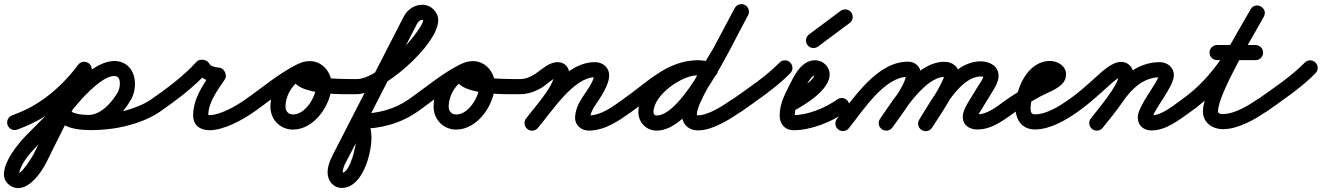

<svg xmlns="http://www.w3.org/2000/svg" viewBox="-57 -601 6561 953"><path d="M29 42.2C29 42.2 29 42.2 29 42.2C94.3 18 150 -10 207 -51.3C277.4 -102.4 339 -165 391 -234.5C403.4 -251.1 400 -274.6 383.5 -287C366.9 -299.4 343.4 -296 331 -279.5C283.5 -215.9 227.3 -158.6 163 -112C111.4 -74.7 61.8 -50 3 -28.2C-16.5 -21 -26.4 0.6 -19.2 20C-12 39.5 9.6 49.4 29 42.2ZM327.7 -274.2C327.7 -274.2 327.7 -274.2 327.7 -274.2C295.2 -211.1 264.3 -147.2 233.3 -83.4C193 -0.7 150 80.8 110.2 163.8C102.2 180.3 46.7 264.6 35.1 257.7C34.9 257.6 37.2 265.6 38.8 256.1C46.6 210 93.5 157.5 124.9 125.1C196.3 51.6 270.6 -17 336.7 -95.9C364.3 -128.8 469.1 -240.2 521.5 -221.7C521.5 -221.7 521.5 -221.7 521.4 -221.7C521.4 -221.7 521.4 -221.7 521.4 -221.7C546.8 -212.6 538.1 -161.5 528.4 -144.6C528.4 -144.6 528.5 -144.6 528.5 -144.6C528.5 -144.7 528.5 -144.7 528.5 -144.7C499.5 -94.3 445.3 -30.5 382 -30.5C382 -30.5 382.2 -30.5 382.5 -30.5C382.7 -30.5 383 -30.5 383 -30.5C352.2 -31.3 306.5 -32.1 283.8 -57.2C269.9 -72.5 246.2 -73.7 230.8 -59.8C215.5 -45.9 214.3 -22.2 228.2 -6.8C228.2 -6.8 228.2 -6.8 228.2 -6.8C266.9 36 326.4 43.1 381 44.5C381 44.5 381.3 44.5 381.5 44.5C381.8 44.5 382 44.5 382 44.5C474.6 44.5 550.2 -32 593.5 -107.3C593.5 -107.3 593.5 -107.3 593.5 -107.4C593.5 -107.4 593.6 -107.4 593.6 -107.4C627.5 -166.7 620 -266.1 546.6 -292.3C546.6 -292.3 546.6 -292.3 546.6 -292.3C546.5 -292.3 546.5 -292.3 546.5 -292.3C451.1 -326.1 333.1 -208.3 279.3 -144.1C214.4 -66.6 141.1 0.7 71.1 72.9C25.7 119.7 -96.6 267 -3.1 322.3C73.7 367.7 150.1 254 177.8 196.2C217.6 113.4 260.5 32 300.7 -50.6C331.5 -113.8 362.2 -177.3 394.3 -239.8C403.8 -258.3 396.6 -280.9 378.2 -290.3C359.7 -299.8 337.1 -292.6 327.7 -274.2ZM230.9 -59.9C215.5 -46.1 214.3 -22.4 228.1 -6.9C286.3 57.8 424.2 47.6 502.9 37.2C502.9 37.2 503 37.2 503.1 37.2C503.2 37.1 503.3 37.1 503.3 37.1C579.2 26.3 673.3 -2 736.5 -46.3C753.5 -58.2 757.6 -81.5 745.7 -98.5C733.8 -115.5 710.5 -119.6 693.5 -107.7C640 -70.3 556.8 -46.3 492.7 -37.1C492.7 -37.1 492.8 -37.1 492.9 -37.2C493 -37.2 493.1 -37.2 493.1 -37.2C445.5 -30.9 319 -18 283.9 -57.1C270.1 -72.5 246.4 -73.7 230.9 -59.9Z M736.4 -46.2C736.4 -46.2 736.4 -46.2 736.4 -46.2C818.7 -103.4 907.9 -170.2 974.9 -245C982.3 -253.2 964.4 -260.2 946 -262.8C927.6 -265.3 908.5 -263.3 913.3 -253.5C934 -211.4 981.6 -192.9 1026 -190.6C1038.5 -189.9 1034.7 -209.7 1026 -227C1017.2 -244.3 1003.6 -259.1 996.7 -248.7C951.7 -180.5 901.7 -112.9 901.7 -27.1C901.7 21.7 937.6 45.4 983.1 45.4C1053.9 45.4 1148.7 -6.3 1204.9 -46.5C1221.7 -58.6 1225.5 -82 1213.5 -98.9C1201.4 -115.7 1178 -119.5 1161.1 -107.5C1161.1 -107.5 1161.1 -107.5 1161.1 -107.5C1118.8 -77.1 1036.6 -29.6 983.1 -29.6C979.8 -29.6 969.6 -32.8 973.3 -29.7C976.2 -27.2 976.7 -21.8 976.7 -27.1C976.7 -95.2 1023.4 -153 1059.3 -207.3C1066.2 -217.8 1065.2 -232 1059.3 -243.8C1053.3 -255.5 1042.6 -264.8 1030 -265.4C1014.7 -266.3 988.3 -271.1 980.7 -286.5C975.8 -296.4 964.1 -302.6 951.7 -304.3C939.4 -306.1 926.4 -303.2 919.1 -295C856 -224.7 771.1 -161.7 693.6 -107.8C676.6 -96 672.4 -72.6 684.2 -55.6C696 -38.6 719.4 -34.4 736.4 -46.2Z M1152.2 -55.5C1164.1 -38.6 1187.5 -34.4 1204.5 -46.2C1285 -102.5 1365.8 -172.8 1453.8 -215.8C1472.4 -224.9 1480.2 -247.3 1471.1 -265.9C1462 -284.5 1439.5 -292.3 1420.9 -283.2C1420.9 -283.2 1420.9 -283.2 1420.9 -283.2C1329 -238.3 1245.6 -166.4 1161.5 -107.8C1144.6 -95.9 1140.4 -72.5 1152.2 -55.5ZM1471.4 -265.2C1462.7 -284 1440.4 -292.2 1421.6 -283.5C1340.8 -246 1285.2 -160.3 1285.2 -71.2C1285.2 -7.8 1333.3 42.2 1397.2 42.2C1504.7 42.2 1589.1 -83.9 1589.1 -182.5C1589.1 -241.5 1543 -297.5 1482 -297.5C1447.4 -297.5 1410.3 -286.6 1397.6 -250.4C1397.6 -250.4 1397.6 -250.4 1397.6 -250.5C1397.7 -250.6 1397.7 -250.6 1397.7 -250.6C1351.5 -121.3 1653.2 -133.6 1714 -133.5C1734.7 -133.5 1751.5 -150.3 1751.5 -171C1751.5 -191.7 1734.7 -208.5 1714 -208.5C1714 -208.5 1714 -208.5 1714 -208.5C1650.4 -208.6 1584.8 -208.8 1521.8 -218.9C1509.2 -220.9 1496.4 -223.4 1484.2 -227.3C1478 -229.3 1472.1 -231.6 1466.6 -235.2C1466.4 -235.4 1466.1 -235.6 1465.9 -235.7C1467.9 -230.8 1466.7 -238.7 1468.3 -230.2C1468.7 -228.7 1467.8 -223.9 1468.3 -225.4C1468.3 -225.4 1468.3 -225.4 1468.4 -225.5C1468.4 -225.6 1468.4 -225.6 1468.4 -225.6C1469.1 -227.5 1466.5 -222 1465 -220.7C1463.5 -219.5 1468.4 -221.5 1469.4 -221.6C1473.6 -222.3 1477.8 -222.5 1482 -222.5C1501.1 -222.5 1514.1 -199.9 1514.1 -182.5C1514.1 -126.1 1461.7 -32.8 1397.2 -32.8C1374.6 -32.8 1360.2 -48.9 1360.2 -71.2C1360.2 -131.2 1398.7 -190.2 1453.1 -215.4C1471.9 -224.2 1480.1 -246.5 1471.4 -265.2Z M1676.5 -171C1676.5 -150.2 1693.3 -133.5 1714 -133.5C1834.7 -133.6 2118.2 -376.6 2118.2 -501.1C2118.2 -542.1 2081.2 -577.4 2040.6 -577.4C2000 -577.4 1964.9 -553.8 1946.6 -518.1C1834.3 -299.1 1722 -80.1 1609.6 138.9C1591 175.2 1569 213.3 1569 255.3C1569 296.1 1597 331.7 1639.6 331.7C1741.4 331.7 1786.7 164.3 1786.7 83.8C1786.7 48.9 1779 9 1758.9 -20.3C1751.3 -31.3 1736.9 -16.6 1727.7 0.9C1718.6 18.3 1714.6 38.5 1728 38.5C1830.1 38.5 1930.1 12.8 2014.5 -46.3C2031.5 -58.2 2035.6 -81.5 2023.7 -98.5C2011.8 -115.5 1988.5 -119.6 1971.5 -107.7C1899.7 -57.5 1814.7 -36.5 1728 -36.5C1714.6 -36.5 1703.1 -27.3 1696.8 -15.4C1690.6 -3.4 1689.5 11.3 1697.1 22.3C1708.4 38.6 1711.7 64.6 1711.7 83.8C1711.7 116.1 1682.8 256.7 1639.6 256.7C1638.5 256.7 1641.9 257.1 1642.9 257.8C1643.7 258.4 1644 257.2 1644 255.3C1644 227.4 1663.8 197.6 1676.4 173.1C1788.7 -45.9 1901 -264.9 2013.4 -483.9C2018.9 -494.6 2028.1 -502.4 2040.6 -502.4C2042.7 -502.4 2043.2 -501.8 2043.2 -501.1C2043.2 -484.7 2020 -453.6 2011.3 -441.1C1959.5 -367.4 1810.3 -208.6 1714 -208.5C1693.2 -208.5 1676.5 -191.7 1676.5 -171Z M1962.2 -55.5C1974.1 -38.6 1997.5 -34.4 2014.5 -46.2C2095 -102.5 2175.8 -172.8 2263.8 -215.8C2282.4 -224.9 2290.2 -247.3 2281.1 -265.9C2272 -284.5 2249.5 -292.3 2230.9 -283.2C2230.9 -283.2 2230.9 -283.2 2230.9 -283.2C2139 -238.3 2055.6 -166.4 1971.5 -107.8C1954.6 -95.9 1950.4 -72.5 1962.2 -55.5ZM2281.4 -265.2C2272.7 -284 2250.4 -292.2 2231.6 -283.5C2150.8 -246 2095.2 -160.3 2095.2 -71.2C2095.2 -7.8 2143.3 42.2 2207.2 42.2C2314.7 42.2 2399.1 -83.9 2399.1 -182.5C2399.1 -241.5 2353 -297.5 2292 -297.5C2257.4 -297.5 2220.3 -286.6 2207.6 -250.4C2207.6 -250.4 2207.6 -250.4 2207.6 -250.5C2207.7 -250.6 2207.7 -250.6 2207.7 -250.6C2161.5 -121.3 2463.2 -133.6 2524 -133.5C2544.7 -133.5 2561.5 -150.3 2561.5 -171C2561.5 -191.7 2544.7 -208.5 2524 -208.5C2524 -208.5 2524 -208.5 2524 -208.5C2460.4 -208.6 2394.8 -208.8 2331.8 -218.9C2319.2 -220.9 2306.4 -223.4 2294.2 -227.3C2288 -229.3 2282.1 -231.6 2276.6 -235.2C2276.4 -235.4 2276.1 -235.6 2275.9 -235.7C2277.9 -230.8 2276.7 -238.7 2278.3 -230.2C2278.7 -228.7 2277.8 -223.9 2278.3 -225.4C2278.3 -225.4 2278.3 -225.4 2278.4 -225.5C2278.4 -225.6 2278.4 -225.6 2278.4 -225.6C2279.1 -227.5 2276.5 -222 2275 -220.7C2273.5 -219.5 2278.4 -221.5 2279.4 -221.6C2283.6 -222.3 2287.8 -222.5 2292 -222.5C2311.1 -222.5 2324.1 -199.9 2324.1 -182.5C2324.1 -126.1 2271.7 -32.8 2207.2 -32.8C2184.6 -32.8 2170.2 -48.9 2170.2 -71.2C2170.2 -131.2 2208.7 -190.2 2263.1 -215.4C2281.9 -224.2 2290.1 -246.5 2281.4 -265.2Z M2524 -133.5C2524 -133.5 2524 -133.5 2524 -133.5C2565.2 -133.5 2602.9 -147.4 2637.3 -169.4C2654.5 -180.5 2693.8 -217.5 2711 -217.5C2710.9 -217.5 2710.8 -217.5 2710.8 -217.5C2708.5 -217.7 2706.2 -218.6 2704.2 -219.7C2700.6 -221.8 2697.5 -224.9 2695.6 -228.6C2695.3 -229.3 2694.2 -233.1 2694.2 -232.5C2694.2 -173.6 2594.1 -66.9 2553.8 -12.3C2541.5 4.4 2545.1 27.9 2561.7 40.2C2578.4 52.5 2601.9 48.9 2614.2 32.3C2614.2 32.3 2614.2 32.3 2614.2 32.3C2668.7 -41.6 2769.2 -139.8 2769.2 -232.5C2769.2 -266.6 2746 -292.5 2711 -292.5C2666.2 -292.5 2632.3 -255.3 2596.7 -232.5C2574.6 -218.3 2550.7 -208.5 2524 -208.5C2503.3 -208.5 2486.5 -191.7 2486.5 -171C2486.5 -150.3 2503.3 -133.5 2524 -133.5ZM2559.6 38.5C2575.3 52 2599 50.1 2612.5 34.4C2680.8 -45.3 2789.3 -217.5 2896.2 -217.5C2900.6 -217.5 2894.7 -219 2892.8 -222.9C2892.1 -224.4 2891.6 -229.1 2891.6 -227.5C2891.6 -196.4 2847.3 -138.9 2831 -113.7C2812.7 -85.5 2797.4 -50 2797.5 -15.9C2797.5 -15.9 2797.5 -16 2797.5 -16C2797.5 -16 2797.5 -16 2797.5 -16C2797.5 22.7 2830.8 48.1 2867.5 47.2C2949.7 45.2 3013.2 -0.9 3077.6 -46.4C3094.5 -58.3 3098.6 -81.7 3086.6 -98.6C3074.7 -115.5 3051.3 -119.6 3034.4 -107.6C3034.4 -107.6 3034.4 -107.6 3034.4 -107.6C2983.8 -71.9 2930.4 -29.3 2865.7 -27.8C2865 -27.7 2866.1 -27.6 2867.5 -26.3C2869.5 -24.5 2871 -22.2 2871.8 -19.7C2872.2 -18.5 2872.5 -14.8 2872.5 -16C2872.5 -16 2872.5 -16 2872.5 -16C2872.5 -16 2872.5 -16.1 2872.5 -16.1C2872.5 -35.1 2883.8 -57.4 2893.9 -73C2921 -114.8 2966.6 -175.6 2966.6 -227.5C2966.6 -267.1 2933.8 -292.5 2896.2 -292.5C2747.6 -292.5 2643.4 -116.9 2555.5 -14.4C2542 1.3 2543.9 25 2559.6 38.5Z M3025.1 -55.8C3036.8 -38.7 3060.1 -34.4 3077.2 -46.1C3177.3 -114.7 3275.3 -226.7 3404.9 -226.7C3422.8 -226.7 3440.6 -222.7 3457.6 -217.3C3477.3 -211 3498.4 -221.8 3504.7 -241.6C3511 -261.3 3500.2 -282.4 3480.4 -288.7C3480.4 -288.7 3480.4 -288.7 3480.4 -288.7C3456.1 -296.5 3430.6 -301.7 3404.9 -301.7C3253.1 -301.7 3150.3 -187.2 3034.8 -107.9C3017.7 -96.2 3013.4 -72.9 3025.1 -55.8ZM3481.8 -288.3C3481.8 -288.3 3481.8 -288.3 3481.8 -288.3C3455.9 -297.6 3432.7 -302.2 3404.8 -302.2C3285.2 -302.2 3111.6 -174.5 3111.6 -44.7C3111.6 -14.8 3124.5 12.1 3148.6 30.1C3164 41.6 3182.7 47.3 3201.9 47.3C3387.7 47.3 3567.7 -366.8 3655.8 -524.7C3665.8 -542.8 3659.4 -565.7 3641.3 -575.8C3623.2 -585.8 3600.3 -579.4 3590.2 -561.3C3519 -433.5 3331.3 -27.7 3201.9 -27.7C3198.8 -27.7 3195.9 -28.2 3193.4 -30.1C3188.3 -33.9 3186.6 -38.4 3186.6 -44.7C3186.6 -129.6 3327 -227.2 3404.8 -227.2C3424 -227.2 3438.6 -224.1 3456.2 -217.7C3475.7 -210.7 3497.2 -220.7 3504.3 -240.2C3511.3 -259.7 3501.3 -281.2 3481.8 -288.3ZM3640.5 -576.2C3622.2 -585.8 3599.5 -578.8 3589.8 -560.5C3554.4 -493.4 3518.5 -426.6 3482.8 -359.7C3482.8 -359.7 3482.9 -359.9 3483 -360.1C3483.2 -360.4 3483.3 -360.6 3483.3 -360.6C3437.1 -279.8 3327.1 -118.3 3327.1 -35.2C3327.1 13.6 3359.1 46.2 3408.3 46.2C3478.3 46.2 3563.2 -6.8 3619.5 -46.3C3636.5 -58.2 3640.6 -81.5 3628.7 -98.5C3616.8 -115.5 3593.5 -119.6 3576.5 -107.7C3534.5 -78.3 3460.1 -28.8 3408.3 -28.8C3399.9 -28.8 3402.1 -26.4 3402.1 -35.2C3402.1 -88.6 3512.1 -259.8 3548.4 -323.4C3548.4 -323.4 3548.5 -323.6 3548.7 -323.9C3548.8 -324.1 3548.9 -324.3 3548.9 -324.3C3584.7 -391.3 3620.7 -458.3 3656.2 -525.5C3665.8 -543.8 3658.8 -566.5 3640.5 -576.2Z M3567.4 -53.9C3579.4 -37.1 3602.8 -33.1 3619.7 -45.1C3703.7 -104.8 3793.3 -164.1 3865.7 -237.7C3880.3 -252.5 3880.1 -276.2 3865.3 -290.7C3850.5 -305.3 3826.8 -305.1 3812.3 -290.3C3812.3 -290.3 3812.3 -290.3 3812.3 -290.3C3743 -219.9 3656.6 -163.3 3576.3 -106.2C3559.4 -94.2 3555.4 -70.8 3567.4 -53.9Z M3879 -48.9C3879 -48.9 3879 -48.9 3879 -48.9C3939.2 -80.7 4061.1 -154.5 4061.1 -231.5C4061.1 -270.6 4027.6 -301.9 3989 -301.9C3930.9 -301.9 3894.6 -245.8 3872.2 -199.3C3872.2 -199.3 3872.3 -199.4 3872.4 -199.6C3872.4 -199.7 3872.5 -199.9 3872.5 -199.9C3845.1 -145.7 3812.8 -90.7 3812.8 -28.1C3812.8 13.2 3837.9 45.4 3881.3 45.4C3970 45.4 4071.4 3.8 4142.6 -46.3C4159.5 -58.2 4163.6 -81.6 4151.7 -98.6C4139.8 -115.5 4116.4 -119.6 4099.4 -107.7C4099.4 -107.7 4099.4 -107.7 4099.4 -107.7C4041 -66.5 3954.4 -29.6 3881.3 -29.6C3878.8 -29.6 3882.8 -28.8 3883.9 -27.9C3886 -26.5 3887.2 -24.9 3888.3 -22.7C3889.2 -21.2 3887.8 -26.3 3887.8 -28.1C3887.8 -76.9 3918 -123.5 3939.5 -166.1C3939.5 -166.1 3939.6 -166.3 3939.6 -166.4C3939.7 -166.6 3939.8 -166.7 3939.8 -166.7C3946.6 -181 3969.3 -226.9 3989 -226.9C3989.1 -226.9 3988.4 -226.6 3987.9 -227C3987.1 -227.6 3986.6 -228.8 3986.3 -229.8C3986.2 -230.3 3986.1 -232 3986.1 -231.5C3986.1 -198.7 3871.4 -129.7 3844 -115.3C3825.7 -105.6 3818.7 -82.9 3828.4 -64.6C3838 -46.3 3860.7 -39.3 3879 -48.9Z M4003.4 -369.9C4003.4 -369.9 4003.4 -369.9 4003.4 -369.9C4055.7 -408.9 4108.1 -447.9 4160.4 -486.9C4177 -499.3 4180.4 -522.8 4168.1 -539.4C4155.7 -556 4132.2 -559.4 4115.6 -547.1C4115.6 -547.1 4115.6 -547.1 4115.6 -547.1C4063.3 -508.1 4010.9 -469.1 3958.6 -430.1C3942 -417.7 3938.6 -394.2 3950.9 -377.6C3963.3 -361 3986.8 -357.6 4003.4 -369.9Z M4103.4 41.2C4119.5 54.2 4143.1 51.7 4156.2 35.6C4225.7 -50.4 4331.7 -219.9 4449.9 -219.9C4451.8 -219.9 4448.6 -220.4 4447.9 -220.8C4443.8 -222.8 4439.5 -231.1 4439.5 -229.1C4439.5 -177.1 4345.5 -60.9 4311.2 -11.4C4299.4 5.7 4303.6 29 4320.6 40.8C4337.7 52.6 4361 48.4 4372.8 31.4C4418.5 -34.6 4514.5 -151.3 4514.5 -229.1C4514.5 -267.4 4488.7 -294.9 4449.9 -294.9C4297.2 -294.9 4185.1 -119.5 4097.8 -11.6C4084.8 4.5 4087.3 28.1 4103.4 41.2ZM4320.6 40.8C4337.7 52.6 4361 48.4 4372.8 31.4C4424.8 -43.6 4534.3 -219.3 4631.3 -219.3C4637.5 -219.3 4629.5 -227 4629.5 -226.5C4629.5 -194.9 4528.1 -42.8 4506.1 -7.6C4495.1 10 4500.5 33.2 4518.1 44.1C4535.6 55.1 4558.8 49.7 4569.7 32.2C4569.7 32.2 4569.7 32.2 4569.7 32.2C4602.7 -20.6 4704.5 -164.2 4704.5 -226.5C4704.5 -268.3 4671 -294.3 4631.3 -294.3C4491.8 -294.3 4382.3 -114 4311.2 -11.4C4299.4 5.7 4303.6 29 4320.6 40.8ZM4517.7 44.3C4535.3 55.3 4558.4 50 4569.4 32.4C4618.7 -46.4 4707 -221.5 4811.2 -221.5C4816.1 -221.5 4822.2 -221.2 4826.8 -219C4827 -218.9 4827.3 -218.7 4827.2 -218.8C4826.1 -219.8 4825.3 -221.3 4824.8 -222.8C4824.6 -223.5 4824.5 -225.7 4824.5 -225C4824.5 -210.5 4802.1 -180.8 4795 -169C4795 -169 4795 -169.1 4795 -169.1C4795 -169.1 4795 -169.1 4795 -169.1C4781 -146.3 4767 -123.5 4753 -100.6C4753 -100.6 4753 -100.5 4752.9 -100.4C4752.8 -100.3 4752.7 -100.1 4752.7 -100.1C4738 -75.2 4721.9 -50 4721.9 -20C4721.9 21.3 4756.6 41.7 4794.1 41.7C4867.4 41.7 4926.6 -6.2 4983.6 -46.3C5000.5 -58.3 5004.6 -81.7 4992.7 -98.6C4980.7 -115.5 4957.3 -119.6 4940.4 -107.7C4940.4 -107.7 4940.4 -107.7 4940.4 -107.7C4898.7 -78.3 4847.7 -33.3 4794.1 -33.3C4782.3 -33.3 4789.2 -36.2 4794.5 -27.6C4795.4 -26.1 4796.1 -24.5 4796.5 -22.9C4796.8 -21.9 4796.9 -19 4796.9 -20C4796.9 -32.9 4811.1 -51.5 4817.3 -61.9C4817.3 -61.9 4817.2 -61.8 4817.1 -61.7C4817 -61.5 4817 -61.4 4817 -61.4C4831 -84.3 4845 -107.1 4859 -129.9C4859 -129.9 4859 -130 4859 -130C4859 -130 4859 -130 4859 -130C4876 -157.9 4899.5 -191 4899.5 -225C4899.5 -273.7 4854.2 -296.5 4811.2 -296.5C4666.8 -296.5 4572.9 -114.5 4505.8 -7.4C4494.8 10.2 4500.1 33.3 4517.7 44.3Z M4983.5 -46.2C4983.5 -46.2 4983.5 -46.2 4983.5 -46.2C5023.1 -73.9 5064.1 -99.5 5106.7 -122.3C5140.3 -140.3 5187.3 -156.3 5214.3 -183.5C5227.3 -196.7 5234.5 -213.4 5234.5 -232C5234.5 -273.6 5192.6 -298.5 5155 -298.5C5043.7 -298.5 4983.5 -161.6 4983.5 -66C4983.5 -6.4 5015.8 41.5 5080 41.5C5155.6 41.5 5232.9 -4.3 5292.6 -46.3C5309.5 -58.3 5313.6 -81.6 5301.7 -98.6C5289.7 -115.5 5266.4 -119.6 5249.4 -107.7C5203.8 -75.6 5138.5 -33.5 5080 -33.5C5059.5 -33.5 5058.5 -48.1 5058.5 -66C5058.5 -116.7 5090.9 -223.5 5155 -223.5C5161.4 -223.5 5164.2 -218.4 5161.3 -224.1C5160.8 -225.1 5159.5 -241.9 5159.5 -232C5159.5 -230.7 5160.1 -234.6 5160.7 -235.7C5162 -238.2 5158.5 -234.3 5157.7 -233.7C5153.8 -231 5149.6 -228.6 5145.4 -226.4C5075.1 -188.2 5006.7 -153.9 4940.5 -107.8C4923.6 -95.9 4919.4 -72.5 4931.2 -55.5C4943.1 -38.6 4966.5 -34.4 4983.5 -46.2Z M5240.2 -55.6C5252 -38.6 5275.3 -34.4 5292.4 -46.2C5337.3 -77.3 5378.1 -113.8 5418.9 -150.1C5433.8 -163.4 5490.7 -218.8 5507.7 -218.8C5509.3 -218.8 5504.5 -219.3 5503 -219.9C5497.6 -222.2 5495.6 -229.9 5495.6 -224.4C5495.6 -179.6 5389.6 -54.5 5357.4 -13C5344.7 3.3 5347.6 26.9 5364 39.6C5380.3 52.3 5403.9 49.4 5416.6 33C5416.6 33 5416.6 33 5416.6 33C5463.2 -26.9 5570.6 -150.1 5570.6 -224.4C5570.6 -261.1 5547 -293.8 5507.7 -293.8C5458.1 -293.8 5403.7 -237 5369.1 -206.1C5330.6 -171.9 5292.1 -137.2 5249.6 -107.8C5232.6 -96 5228.4 -72.7 5240.2 -55.6ZM5416.3 33.4C5416.3 33.4 5416.3 33.4 5416.3 33.4C5449.9 -8.7 5484.5 -50.4 5514.9 -94.8C5558.1 -157.9 5617.7 -217.5 5699.2 -217.5C5703.6 -217.5 5697.7 -219 5695.8 -222.9C5695.1 -224.4 5694.6 -229.1 5694.6 -227.5C5694.6 -196.8 5590.2 -76.1 5590.2 -18.6C5590.2 21.2 5619 46.5 5658 46.5C5730.9 46.5 5795.9 -6.1 5852.7 -46.4C5869.6 -58.4 5873.6 -81.8 5861.6 -98.7C5849.6 -115.6 5826.2 -119.6 5809.3 -107.6C5767.3 -77.8 5711 -28.5 5658 -28.5C5652.9 -28.5 5661.7 -25.7 5664.1 -21C5664.4 -20.5 5665.2 -16.9 5665.2 -18.6C5665.2 -50.7 5769.6 -170.3 5769.6 -227.5C5769.6 -267.1 5736.8 -292.5 5699.2 -292.5C5591.5 -292.5 5510.9 -221.7 5453.1 -137.2C5423.7 -94.2 5390.1 -54 5357.7 -13.4C5344.8 2.8 5347.4 26.4 5363.6 39.3C5379.8 52.2 5403.4 49.6 5416.3 33.4Z M5852.5 -46.2C5852.5 -46.2 5852.5 -46.2 5852.5 -46.2C6025.7 -167.1 6113.9 -337.7 6215.6 -517.5C6227.9 -539.3 6217.8 -559.4 6201.5 -568.6C6185.1 -577.9 6162.7 -576.2 6150.4 -554.5C6094.5 -455.7 5913.7 -160.9 5913.7 -48.3C5913.7 7.8 5961 40.1 6013.3 40.1C6086.6 40.1 6168.3 -5.5 6226.5 -46.3C6243.5 -58.2 6247.6 -81.5 6235.7 -98.5C6223.8 -115.5 6200.5 -119.6 6183.5 -107.7C6183.5 -107.7 6183.5 -107.7 6183.5 -107.7C6139 -76.6 6069.7 -34.9 6013.3 -34.9C6004.1 -34.9 5988.7 -36.2 5988.7 -48.3C5988.7 -135.9 6170.7 -438.1 6215.6 -517.5C6227.9 -539.3 6217.8 -559.4 6201.5 -568.6C6185.1 -577.9 6162.7 -576.2 6150.4 -554.5C6054.7 -385.4 5972.3 -221.4 5809.5 -107.8C5792.6 -95.9 5788.4 -72.5 5800.2 -55.5C5812.1 -38.6 5835.5 -34.4 5852.5 -46.2ZM5984 -302.5C5984 -302.5 5984 -302.5 5984 -302.5C6047.7 -302.5 6111.3 -302.5 6175 -302.5C6195.7 -302.5 6212.5 -319.3 6212.5 -340C6212.5 -360.7 6195.7 -377.5 6175 -377.5C6175 -377.5 6175 -377.5 6175 -377.5C6111.3 -377.5 6047.7 -377.5 5984 -377.5C5963.3 -377.5 5946.5 -360.7 5946.5 -340C5946.5 -319.3 5963.3 -302.5 5984 -302.5Z M6174.4 -53.9C6186.4 -37.1 6209.8 -33.1 6226.7 -45.1C6310.7 -104.8 6400.3 -164.1 6472.7 -237.7C6487.3 -252.5 6487.1 -276.2 6472.3 -290.7C6457.5 -305.3 6433.8 -305.1 6419.3 -290.3C6419.3 -290.3 6419.3 -290.3 6419.3 -290.3C6350 -219.9 6263.6 -163.3 6183.3 -106.2C6166.4 -94.2 6162.4 -70.8 6174.4 -53.9Z"/></svg>

Font: FRB American Cursive Extrabold
Style: Bold Italic
Weight: 800
Italic angle: -25°
Version: Version 2.0;Modular Font Editor K font №1